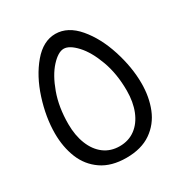

<svg xmlns="http://www.w3.org/2000/svg" viewBox="-174 -862 947 1001"><g transform="rotate(-30 300.0 -362.0)"><path d="M39.5 -286Q39.5 -382.5 73.2 -488Q107 -593.5 167 -664.2Q227 -735 300.5 -735Q375 -734.5 434.8 -664Q494.5 -593.5 528 -488.8Q561.5 -384 561.5 -287.5Q561.5 -205 534.5 -137.8Q507.5 -70.5 449 -30Q390.5 10.5 300.5 10.5Q210.5 10.5 152 -29.8Q93.5 -70 66.5 -137Q39.5 -204 39.5 -286ZM476 -292.5Q476 -394.5 446.2 -475.2Q416.5 -556 374.8 -601Q333 -646 299.5 -646Q266 -646 224.5 -601Q183 -556 153.8 -475.5Q124.5 -395 124.5 -293.5Q124.5 -225 145.8 -171.8Q167 -118.5 206.5 -89Q246 -59.5 300 -59.5Q354 -59.5 393.8 -89Q433.5 -118.5 454.8 -171.5Q476 -224.5 476 -292.5Z"/></g></svg>

Font: JuliaMono
Style: Regular
Weight: 400
Monospace: yes
Designer: cormullion
Foundry: corm
Version: Version 0.055; ttfautohint (v1.8.4)